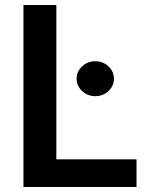

<svg xmlns="http://www.w3.org/2000/svg" viewBox="-20 -747 614 767"><path d="M73.7 0V-727.1H205.1V-110.4H525.4V0ZM413.3 -383.3Q391.6 -362.8 360.8 -362.8Q330.1 -362.8 308.1 -383.3Q286.1 -403.8 286.1 -432.6Q286.1 -461.4 308.1 -481.9Q330.1 -502.4 360.8 -502.4Q391.6 -502.4 413.3 -481.9Q435.1 -461.4 435.1 -432.6Q435.1 -403.8 413.3 -383.3Z"/></svg>

Font: Interop SemBd
Style: Regular
Weight: 600
Designer: Rasmus Andersson, Google, Jang Haemin
Foundry: jhaemin
Version: Version 1.007